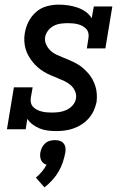

<svg xmlns="http://www.w3.org/2000/svg" viewBox="-20 -558 540 829"><path d="M222 8Q204 8 185.5 5.5Q167 3 151 -3.5Q135 -10 121 -20.5Q107 -31 98 -45L91 0H10L40 -181H121L113 -136Q111 -125 113.5 -114.5Q116 -104 123 -96.5Q130 -89 140 -84Q150 -79 160 -76.5Q170 -74 181 -73Q192 -72 203 -72Q219 -72 235 -74Q251 -76 266.5 -83Q282 -90 293.5 -103Q305 -116 308 -132Q311 -149 304 -164.5Q297 -180 285 -190.5Q273 -201 258 -208Q243 -215 228 -221Q213 -227 198 -233.5Q183 -240 169 -248.5Q155 -257 143 -267.5Q131 -278 121 -290.5Q111 -303 103 -317Q95 -331 90.5 -347Q86 -363 85 -380Q84 -397 87 -414Q91 -440 103 -464Q115 -488 135.5 -506Q156 -524 182 -531Q208 -538 233 -538Q254 -538 274.5 -535Q295 -532 314 -525.5Q333 -519 349.5 -507.5Q366 -496 376 -479L385 -530H465L435 -349H355L362 -394Q364 -405 361.5 -415.5Q359 -426 352 -433.5Q345 -441 335.5 -446Q326 -451 316 -453.5Q306 -456 294.5 -457Q283 -458 273 -458Q258 -458 242.5 -456Q227 -454 213 -447Q199 -440 188.5 -427Q178 -414 175 -399Q172 -382 179 -366.5Q186 -351 197.5 -340Q209 -329 224 -322Q239 -315 254 -309Q269 -303 284 -296.5Q299 -290 313 -282Q327 -274 339 -263.5Q351 -253 361.5 -241Q372 -229 379.5 -215Q387 -201 392 -185Q397 -169 398 -152Q399 -135 397 -118Q393 -99 385 -81Q377 -63 363.5 -47.5Q350 -32 333 -21Q316 -10 297.5 -3.5Q279 3 260 5.5Q241 8 222 8ZM172 251 135 209Q149 197 161 183Q173 169 181 153Q173 151 167 146Q161 141 157.5 133.5Q154 126 153.5 117.5Q153 109 154 101Q156 90 161 79.5Q166 69 175 61Q184 53 195 50Q206 47 217 47Q228 47 238 50Q248 53 254.5 61Q261 69 262.5 79.5Q264 90 262 101Q258 122 251 143Q244 164 232.5 183.5Q221 203 205.5 220Q190 237 172 251Z"/></svg>

Font: Iosevka Curly Slab MdObl
Style: Regular
Weight: 500
Italic angle: -9°
Monospace: yes
Designer: Belleve Invis
Foundry: Belleve Invis
Version: Version 11.0.0; ttfautohint (v1.8.3)